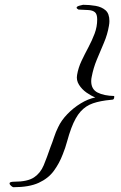

<svg xmlns="http://www.w3.org/2000/svg" viewBox="-20 -671 504 802"><path d="M36 111Q33 111 26.5 105.5Q20 100 20 95Q20 88 39 88Q95 88 122 70Q149 52 162.5 19.5Q176 -13 191 -57Q199 -77 206 -98.5Q213 -120 223 -140Q236 -168 261 -194Q286 -220 317 -239Q348 -258 378 -264Q360 -271 341 -284.5Q322 -298 310 -317Q298 -336 302 -358Q307 -388 320.5 -416.5Q334 -445 349 -473Q364 -501 375 -530Q386 -559 386 -590Q386 -612 376.5 -620Q367 -628 349.5 -629Q332 -630 308 -631Q300 -635 300 -639Q300 -644 312.5 -647.5Q325 -651 327 -651Q354 -651 379.5 -646.5Q405 -642 421 -628Q437 -614 437 -583Q437 -579 436.5 -573.5Q436 -568 435 -563Q429 -527 414 -492Q399 -457 384.5 -422Q370 -387 363 -350Q362 -346 361.5 -341.5Q361 -337 361 -332Q361 -298 387.5 -284.5Q414 -271 457 -270V-264Q457 -260 454.5 -257Q452 -254 443 -254Q399 -250 368.5 -239.5Q338 -229 316.5 -205Q295 -181 278 -136Q268 -109 260.5 -81Q253 -53 242 -26Q228 11 205 42.5Q182 74 142 92.5Q102 111 36 111Z"/></svg>

Font: Hurricane
Style: Regular
Weight: 400
Designer: Robert E. Leuschke
Foundry: Robert E. Leuschke
Version: Version 1.010; ttfautohint (v1.8.3)